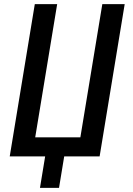

<svg xmlns="http://www.w3.org/2000/svg" viewBox="-20 -755 640 927"><path d="M173 152 198 0H27L148 -735H256L150 -92H368L474 -735H582L461 0H290L265 152Z"/></svg>

Font: Iosevka Semibold Extended
Style: Italic
Weight: 600
Width: 7
Italic angle: -9°
Monospace: yes
Designer: Belleve Invis
Foundry: Belleve Invis
Version: Version 32.5.0; ttfautohint (v1.8.4)